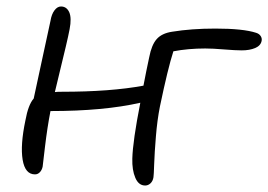

<svg xmlns="http://www.w3.org/2000/svg" viewBox="-20 -528 835 598"><path d="M88.9 15.1Q58.1 15.1 50.5 -30.5Q43 -76.2 59.1 -152.8Q67.9 -201.7 85 -221.2Q93.3 -261.2 111.6 -344.7Q129.9 -428.2 137.2 -462.9Q140.6 -483.9 149.7 -495.8Q158.7 -507.8 169.9 -507.8Q187.5 -507.8 195.6 -490Q203.6 -472.2 196.8 -437Q192.9 -416.5 185.1 -383.5Q177.2 -350.6 166.7 -307.1Q156.2 -263.7 150.9 -241.2Q156.7 -242.2 172.9 -242.2Q324.7 -242.2 426.8 -261.2Q435.5 -307.1 444.8 -350.1Q452.1 -388.2 468 -406.2Q483.9 -424.3 516.1 -429.2Q576.2 -439 650.9 -439Q737.3 -439 777.8 -425.8Q787.1 -422.9 791.7 -416Q796.4 -409.2 794.9 -400.9Q792 -385.7 774.7 -378.4Q757.3 -371.1 732.9 -371.1Q713.9 -371.1 678.2 -374Q642.6 -377 619.1 -377Q566.4 -377 520 -368.2Q502.9 -315.4 478 -195.8Q469.7 -153.8 465.6 -103.3Q461.4 -52.7 460.2 -17.3Q459 18.1 458 23.9Q456.1 36.1 448.7 43Q441.4 49.8 432.1 49.8Q411.6 49.8 401.4 25.6Q391.1 1.5 392.1 -34.2Q393.6 -88.9 417 -208Q303.2 -182.1 137.2 -182.1Q127.4 -131.8 120.1 -70.6Q112.8 -9.3 112.8 -8.8Q110.4 2 104 8.5Q97.7 15.1 88.9 15.1Z"/></svg>

Font: Shantell Sans Irregular Bouncy
Style: Italic
Weight: 300
Italic angle: -11.31°
Designer: Stephen Nixon, Anya Danilova, Shantell Martin
Foundry: Arrow Type
Version: Version 1.006;[9816181b4]